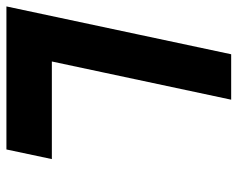

<svg xmlns="http://www.w3.org/2000/svg" viewBox="-103 -649 740 598"><g transform="rotate(90 267.0 -350.0)"><path d="M-12 0 137 -700H278.5L159.5 -141.5H463.5L433.5 0ZM74 -71H380.5H74L193 -629.5Z"/></g></svg>

Font: Tourney Black
Style: Italic
Weight: 900
Italic angle: -12°
Version: Version 1.015